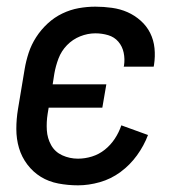

<svg xmlns="http://www.w3.org/2000/svg" viewBox="-20 -548 540 576"><path d="M214 8Q184 8 155 2.5Q126 -3 102.5 -17.5Q79 -32 62 -54.5Q45 -77 37 -104Q29 -131 29 -161Q29 -191 34 -221L54 -341Q58 -365 66 -389.5Q74 -414 88.5 -436.5Q103 -459 123 -477.5Q143 -496 167 -507.5Q191 -519 216 -523.5Q241 -528 266 -528Q291 -528 316 -524.5Q341 -521 362.5 -511.5Q384 -502 402 -486Q420 -470 430.5 -449Q441 -428 443.5 -403.5Q446 -379 442 -353Q442 -352 441.5 -350.5Q441 -349 441 -348H351Q351 -348 351.5 -349Q352 -350 352 -351Q355 -371 351 -390Q347 -409 335 -423Q323 -437 304.5 -442.5Q286 -448 266 -448Q243 -448 220.5 -439Q198 -430 181 -412.5Q164 -395 155.5 -372.5Q147 -350 143 -327L138 -295H299L287 -225H126L123 -207Q119 -182 120.5 -157.5Q122 -133 133.5 -112.5Q145 -92 167 -82Q189 -72 214 -72Q235 -72 256 -78.5Q277 -85 294.5 -99Q312 -113 324.5 -132Q337 -151 344 -172L424 -143Q412 -111 391 -82Q370 -53 341.5 -32Q313 -11 279.5 -1.5Q246 8 214 8Z"/></svg>

Font: Iosevka SS04 Medium
Style: Italic
Weight: 500
Italic angle: -9°
Monospace: yes
Designer: Belleve Invis
Foundry: Belleve Invis
Version: Version 19.0.0; ttfautohint (v1.8.4)